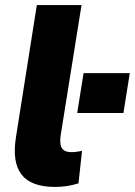

<svg xmlns="http://www.w3.org/2000/svg" viewBox="-20 -725 531 756"><path d="M196 11Q103 11 65 -37.5Q27 -86 43 -186L125 -705H301L219 -193Q216 -171 218.5 -156Q221 -141 231.5 -133.5Q242 -126 261 -126Q272 -126 283 -127.5Q294 -129 303 -131L289 -3Q266 4 244 7.5Q222 11 196 11ZM284 -280 309 -437H491L466 -280Z"/></svg>

Font: Nunito Sans 10pt SemiCondensed Black
Style: Italic
Weight: 900
Width: 4
Italic angle: -9°
Designer: Vernon Adams
Foundry: Vernon Adams
Version: Version 3.101;gftools[0.9.27]